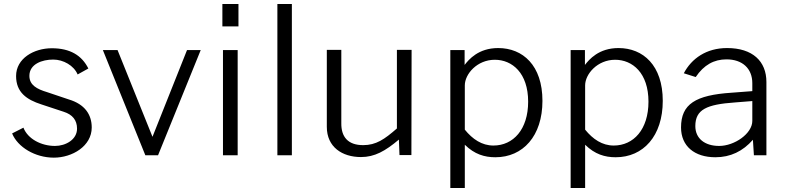

<svg xmlns="http://www.w3.org/2000/svg" viewBox="-20 -782 3956 967"><path d="M251 12C344 12 442 -46 442 -140C442 -205 407 -257 327 -281L217 -318C167 -333 128 -353 128 -400C128 -460 193 -482 248 -482C299 -482 352 -452 371 -407L425 -437C392 -503 333 -539 241 -539C151 -539 61 -488 61 -399C61 -317 114 -280 189 -256L301 -219C345 -205 368 -177 368 -134C368 -79 311 -47 257 -47C188 -47 120 -82 98 -139L41 -110C69 -41 157 12 251 12Z M922 -530 748 -93 572 -530H498L712 0H776L991 -530Z M1103 -530V0H1177V-530ZM1100 -762V-649H1181V-762Z M1450 0V-762H1377V0Z M1798 9C1867 9 1920 -21 1989 -79L1992 -1H2052L2053 -531H1979V-135C1916 -80 1874 -51 1809 -51C1732 -51 1698 -93 1699 -162V-531H1626V-143C1626 -41 1704 9 1798 9Z M2321 165V-53C2370 -5 2420 10 2475 10C2614 10 2712 -97 2712 -274C2712 -453 2613 -540 2489 -540C2389 -540 2341 -482 2320 -455V-530H2248V165ZM2465 -49C2407 -49 2360 -81 2321 -129V-352C2321 -409 2383 -481 2472 -481C2560 -481 2640 -414 2640 -270C2640 -130 2565 -49 2465 -49Z M2927 165V-53C2976 -5 3026 10 3081 10C3220 10 3318 -97 3318 -274C3318 -453 3219 -540 3095 -540C2995 -540 2947 -482 2926 -455V-530H2854V165ZM3071 -49C3013 -49 2966 -81 2927 -129V-352C2927 -409 2989 -481 3078 -481C3166 -481 3246 -414 3246 -270C3246 -130 3171 -49 3071 -49Z M3583 10C3659 10 3721 -20 3772 -78L3777 0H3840V-369C3840 -474 3770 -540 3642 -540C3537 -540 3463 -487 3424 -413L3484 -394C3525 -455 3576 -483 3639 -483C3719 -483 3769 -437 3769 -363V-323L3664 -315C3483 -303 3410 -258 3410 -140C3410 -46 3478 10 3583 10ZM3602 -47C3530 -47 3482 -84 3482 -147C3482 -231 3540 -256 3681 -266L3769 -273V-173C3769 -109 3679 -47 3602 -47Z"/></svg>

Font: Cheyenne Sans Light
Style: Regular
Weight: 300
Designer: The Public Sans project authors (U.S. Web Design System), Libre Franklin designed by Pablo Impallari and Rodrigo Fuenzal
Foundry: The Cheyenne Sans Project Authors
Version: Version 2.007